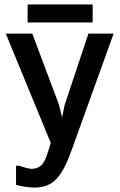

<svg xmlns="http://www.w3.org/2000/svg" viewBox="-20 -845 540 862"><path d="M396 -744H104V-825H396ZM52 -101H66Q79 -96 96.5 -91.5Q114 -87 122 -87Q145 -87 161.5 -99.5Q178 -112 190 -147Q191 -152 192.5 -155.5Q194 -159 196 -164.5Q198 -170 200.5 -179Q203 -188 208 -203L6 -694H125L244 -377L259 -318L270 -373L377 -694H490L302 -172Q286 -127 269.5 -95Q253 -63 234 -42.5Q215 -22 191 -12.5Q167 -3 136 -3Q118 -3 98.5 -5.5Q79 -8 52 -15Z"/></svg>

Font: D2Coding ligature
Style: Bold
Weight: 700
Monospace: yes
Designer: Yong-Rak Park; Jeong-Hwan Yoon; Sang-Min Lee;
Foundry: NHN Corporation
Version: Version 1.3.2; Build 20180524